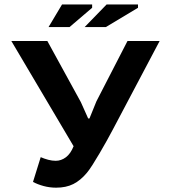

<svg xmlns="http://www.w3.org/2000/svg" viewBox="-20 -849 774 875"><path d="M31.7 0ZM348.6 -383.3 381.8 -309.1H387.7L419.4 -387.2L561 -662.1H707.5L494.6 -259.3Q482.9 -236.8 466.8 -208Q450.7 -179.2 434.1 -150.9Q417.5 -122.6 402.1 -98.4Q386.7 -74.2 376 -61.5Q347.2 -26.9 314.2 -10.3Q281.2 6.3 235.8 6.3Q206.5 6.3 178.7 -1.2Q150.9 -8.8 130.4 -20L165.5 -132.8Q182.1 -125.5 200 -120.8Q217.8 -116.2 233.9 -116.2Q258.8 -116.2 280.3 -132.3Q301.8 -148.4 315.4 -182.6L31.7 -662.1H195.8ZM262.7 -828.6H399.9V-813.5L296.9 -725.6H201.2ZM465.8 -828.6H608.9V-813.5L462.4 -725.6H365.7Z"/></svg>

Font: PT Astra Sans
Style: Bold
Weight: 700
Designer: A.Korolkova, I. Chaeva
Foundry: ParaType Ltd
Version: Version 1.001; ttfautohint (v1.6)